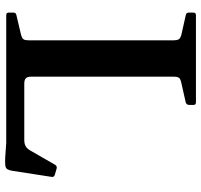

<svg xmlns="http://www.w3.org/2000/svg" viewBox="-38 -748 790 755"><g transform="rotate(90 357.5 -371.0)"><path d="M139 0V-746H282V-98Q282 -83 288.5 -77Q295 -71 309 -71H531Q546 -71 555.5 -76.5Q565 -82 572 -94L629 -193Q635 -201 644 -198L668 -191Q678 -188 676 -178L652 -23Q650 -11 646 -4.5Q642 2 632 3.5Q622 5 599 4L543 0ZM40 0Q30 0 30 -10V-29Q30 -38 40 -40L116 -58Q131 -62 135 -68Q139 -74 139 -88V-210H282V0ZM30 -736Q30 -746 40 -746H383Q393 -746 393 -737V-719Q393 -710 384 -706L304 -688Q291 -685 286.5 -679.5Q282 -674 282 -658V-537H139V-659Q139 -672 135 -678.5Q131 -685 116 -689L40 -706Q30 -708 30 -718Z"/></g></svg>

Font: Hahmlet SemiBold
Style: Regular
Weight: 600
Version: Version 1.002